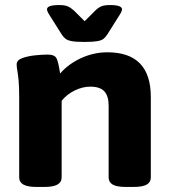

<svg xmlns="http://www.w3.org/2000/svg" viewBox="-20 -738 667 760"><path d="M125 2Q89 2 72.5 -7.5Q56 -17 56 -36V-349Q56 -396 53.5 -421Q51 -446 48.5 -459Q46 -472 46 -483Q46 -500 68 -508Q90 -516 119 -519Q148 -522 168 -522Q196 -522 203.5 -507.5Q211 -493 218 -447Q251 -485 301 -508Q351 -531 405 -531Q577 -531 577 -354V-36Q577 -17 561 -7.5Q545 2 508 2H479Q442 2 426 -7.5Q410 -17 410 -36V-320Q410 -358 393 -376.5Q376 -395 337 -395Q307 -395 276 -380Q245 -365 224 -339V-36Q224 -17 207.5 -7.5Q191 2 155 2ZM415 -718Q463 -718 463 -701Q463 -693 451 -675L405 -602Q398 -591 390 -584.5Q382 -578 365 -575Q348 -572 315 -572Q281 -572 264.5 -575Q248 -578 239.5 -584.5Q231 -591 224 -602L178 -675Q166 -693 166 -701Q166 -718 214 -718Q237 -718 249 -712.5Q261 -707 273 -696L315 -654L357 -696Q368 -707 380 -712.5Q392 -718 415 -718Z"/></svg>

Font: Asap Semi Expanded ExtraBold
Style: Regular
Weight: 800
Width: 6
Designer: Pablo Cosgaya
Foundry: Omnibus-Type
Version: Version 3.001; ttfautohint (v1.8.4.7-5d5b)